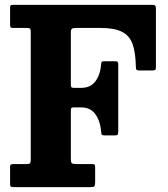

<svg xmlns="http://www.w3.org/2000/svg" viewBox="-20 -770 690 790"><path d="M90.5 -655H34Q26 -655 23.8 -657.8Q21.5 -660.5 21.5 -668.5V-739Q21.5 -746 24 -748Q26.5 -750 34 -750H606.5Q616.5 -750 619 -746.5Q621.5 -743 621.5 -733V-493Q621.5 -484 618 -482Q614.5 -480 605.5 -480H555.5Q545 -480 542.2 -482.2Q539.5 -484.5 539 -495Q538 -553.5 525.5 -588.5Q513 -623.5 481.8 -639.2Q450.5 -655 394 -655H290.5Q280 -655 275.8 -651.5Q271.5 -648 271.5 -637.5V-422Q271.5 -413.5 274 -411Q276.5 -408.5 283.5 -408.5H314.5Q351.5 -408.5 371.8 -434.5Q392 -460.5 396 -503.5Q396.5 -511.5 398 -514.8Q399.5 -518 409 -518H453Q461.5 -518 464 -515.5Q466.5 -513 466.5 -504.5V-227.5Q466.5 -219.5 464.2 -216.2Q462 -213 454 -213H411Q402 -213 399.5 -215.2Q397 -217.5 396.5 -225.5Q393 -271 372.8 -299.5Q352.5 -328 315 -328H282.5Q275 -328 273.2 -324.8Q271.5 -321.5 271.5 -315.5V-117Q271.5 -103.5 275 -99.2Q278.5 -95 293 -95H355.5Q366 -95 368.8 -93.2Q371.5 -91.5 371.5 -81V-19.5Q371.5 -6.5 367.8 -3.2Q364 0 351.5 0H38Q28 0 24.8 -2Q21.5 -4 21.5 -14V-83.5Q21.5 -91.5 25.2 -93.2Q29 -95 38 -95H89Q101 -95 103.8 -98.8Q106.5 -102.5 106.5 -114.5V-639Q106.5 -649.5 103.5 -652.2Q100.5 -655 90.5 -655Z"/></svg>

Font: Besley* Narrow
Style: Bold
Weight: 700
Width: 4
Designer: Owen Earl
Foundry: indestructible type*
Version: Version 3.000; ttfautohint (v1.8.3)